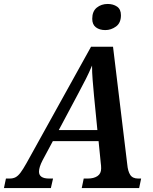

<svg xmlns="http://www.w3.org/2000/svg" viewBox="-67 -950 773 970"><path d="M-47 0 -37 -48H-18Q-1 -48 11.5 -54.5Q24 -61 36.5 -77.5Q49 -94 67 -126L393 -714H504L576 -119Q579 -85 591 -66.5Q603 -48 631 -48H646L636 0H346L356 -48H377Q407 -48 425.5 -60.5Q444 -73 444 -99Q444 -106 443.5 -113.5Q443 -121 442 -127L431 -237H200L148 -140Q130 -105 130 -83Q130 -48 181 -48H201L190 0ZM327 -475 230 -293H425L408 -466Q404 -510 401 -546.5Q398 -583 398 -619Q383 -583 367.5 -552.5Q352 -522 327 -475ZM465 -798Q436 -798 417.5 -812Q399 -826 399 -855Q399 -893 422 -911.5Q445 -930 477 -930Q505 -930 524.5 -916.5Q544 -903 544 -873Q544 -834 519 -816Q494 -798 465 -798Z"/></svg>

Font: Noto Serif SemiCondensed SemiBold
Style: Italic
Weight: 600
Width: 4
Italic angle: -12°
Designer: Monotype Design Team
Foundry: Monotype Imaging Inc.
Version: Version 2.014; ttfautohint (v1.8.4.7-5d5b)